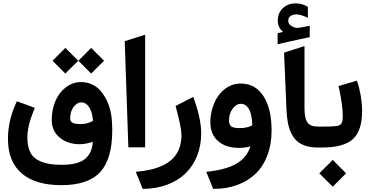

<svg xmlns="http://www.w3.org/2000/svg" viewBox="-20 -895 2246 1165"><path d="M661.1 -103.5Q661.1 69.8 587.9 149.2Q514.6 228.5 352.1 228.5Q195.3 228.5 111.8 157.2Q28.3 85.9 28.3 -52.7Q28.3 -159.2 74.7 -263.7L82.5 -280.3L99.6 -274.4L172.4 -247.6L191.4 -240.2L183.6 -221.7Q146 -129.4 146 -61Q146 -3.4 165.3 32.2Q184.6 67.9 230.7 86.4Q276.9 105 354 105Q405.3 105 441.4 95.5Q477.5 85.9 498.8 66.9Q520 47.9 530.3 23.4Q540.5 -1 543.5 -34.7Q500 -20 462.4 -20Q392.6 -20 343.3 -59.3Q293.9 -98.6 293.9 -168Q293.9 -227.1 314.9 -278.8Q335.9 -330.6 377.7 -363.8Q419.4 -397 472.7 -397Q508.3 -397 538.6 -382.8Q568.8 -368.7 590.1 -344Q611.3 -319.3 626 -290Q640.6 -260.7 648.9 -226.6Q661.1 -178.7 661.1 -103.5ZM405.8 -174.8Q405.8 -158.7 419.2 -150.4Q432.6 -142.1 468.3 -142.1Q491.7 -142.1 511 -147.9Q530.3 -153.8 543.9 -161.1Q541.5 -211.9 522 -242.9Q502.4 -273.9 473.1 -273.9Q447.8 -273.9 426.8 -246.6Q405.8 -219.2 405.8 -174.8ZM533.2 -604.5 611.3 -526.4 533.2 -448.7 455.6 -526.4ZM376.5 -604.5 454.6 -526.4 376.5 -448.7 298.8 -526.4Z M736.8 -645 860.8 -684.6V-1H758.8Z M840.8 238.8 814 172.4 803.7 147.5Q855.5 143.1 897 133.3Q938.5 123.5 973.4 106Q1008.3 88.4 1031.7 63.7Q1055.2 39.1 1068.1 3.9Q1081.1 -31.2 1081.1 -75.7Q1081.1 -119.1 1049.3 -236.8L1045.4 -252L1059.6 -259.3L1132.8 -296.9L1152.3 -307.1L1160.2 -285.6Q1200.7 -170.4 1200.7 -86.4Q1200.7 -11.7 1175.8 50.8Q1150.9 113.3 1105.5 157.2Q1060.1 201.2 994.1 225.8Q928.2 250.5 849.1 251H845.7Z M1440.9 -265.1Q1413.6 -265.1 1391.6 -235.4Q1369.6 -205.6 1369.6 -164.1Q1369.6 -138.7 1383.1 -128.2Q1396.5 -117.7 1435.5 -117.7Q1480.5 -117.7 1510.7 -134.8Q1509.3 -199.7 1491 -232.4Q1472.7 -265.1 1440.9 -265.1ZM1440.4 -388.2Q1528.8 -388.2 1578.4 -312Q1627.9 -235.8 1627.9 -103.5Q1627.9 -19.5 1602.5 47.6Q1577.1 114.7 1530.8 159.2Q1484.4 203.6 1419.7 227.3Q1355 251 1276.9 251H1273.4L1268.6 238.8L1241.7 172.4L1231.4 147.5Q1346.7 136.2 1411.9 99.6Q1477.1 63 1499.5 -6.8Q1467.3 2.4 1430.7 2.4Q1349.6 2.4 1303 -39.1Q1256.3 -80.6 1256.3 -152.8Q1256.3 -198.2 1269.5 -240.7Q1282.7 -283.2 1306.2 -315.9Q1329.6 -348.6 1364.5 -368.4Q1399.4 -388.2 1440.4 -388.2Z M1697.3 -701.2Q1665.5 -729 1665.5 -769.5Q1665.5 -815.9 1695.8 -845.2Q1726.1 -874.5 1775.4 -874.5Q1793.9 -874.5 1812 -869.4Q1830.1 -864.3 1845.7 -855L1848.1 -853.5V-850.6V-794.4V-786.6L1841.3 -790Q1802.7 -807.6 1779.3 -807.6Q1757.8 -807.6 1743.4 -798.1Q1729 -788.6 1729 -769.5Q1729 -739.3 1773.4 -726.6Q1775.9 -725.6 1782.7 -725.6Q1788.1 -725.6 1798.8 -727.3Q1809.6 -729 1825.9 -732.2Q1842.3 -735.4 1853.5 -737.3L1859.4 -738.3V-732.4V-673.8V-669.9L1855.5 -668.9Q1834 -664.1 1796.6 -656.2Q1759.3 -648.4 1728.3 -641.4Q1697.3 -634.3 1670.4 -627.9L1664.6 -626.5V-632.3V-689.5V-693.4L1668.5 -694.3Q1673.8 -695.8 1684.6 -698.2Q1695.3 -700.7 1697.3 -701.2ZM1917 0H1907.2Q1865.2 0 1833.5 -10.5Q1801.8 -21 1781 -40Q1760.3 -59.1 1746.6 -88.1Q1732.9 -117.2 1726.6 -151.1Q1720.2 -185.1 1718.3 -229.5L1703.6 -575.7L1717.8 -580.1L1802.2 -607.4L1827.6 -615.7V-588.9V-236.8Q1827.6 -176.3 1845.9 -151.6Q1864.3 -127 1906.7 -127H1917Q1925.8 -127 1925.8 -72.3V-55.7Q1925.8 0 1917 0Z M1911.6 -127H1937.5Q1962.4 -127 1975.6 -127.2Q1988.8 -127.4 2004.2 -128.7Q2019.5 -129.9 2026.4 -131.1Q2033.2 -132.3 2041 -136.5Q2048.8 -140.6 2051.3 -145Q2053.7 -149.4 2056.4 -157.7Q2059.1 -166 2059.3 -174.6Q2059.6 -183.1 2059.6 -197.3Q2059.6 -223.1 2054.2 -262.7Q2048.8 -302.2 2043.5 -328.6L2038.1 -355L2034.2 -373L2051.8 -377.9L2127.4 -400.4L2145.5 -405.8L2151.4 -387.7Q2152.8 -383.8 2154.5 -377.9Q2156.2 -372.1 2160.6 -353.8Q2165 -335.4 2168.5 -316.9Q2171.9 -298.3 2174.6 -272.2Q2177.2 -246.1 2177.2 -222.2Q2177.2 -102.5 2121.6 -51.3Q2065.9 0 1935.5 0H1911.6Q1903.8 0 1898.7 -4.9Q1893.6 -9.8 1891.4 -19.3Q1889.2 -28.8 1888.7 -36.4Q1888.2 -43.9 1888.2 -55.7V-72.3Q1888.2 -87.9 1889.2 -98.1Q1890.1 -108.4 1895.8 -117.7Q1901.4 -127 1911.6 -127ZM1999 75.2 2080.1 156.7 1999 237.8 1917.5 156.7Z"/></svg>

Font: Samim FD-WOL
Style: Bold-FD-WOL
Weight: 700
Foundry: DejaVu fonts team - Redesigned by Saber Rastikerdar
Version: Version 4.0.5